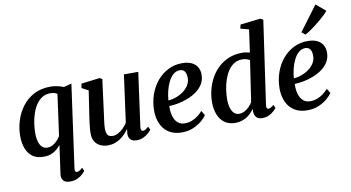

<svg xmlns="http://www.w3.org/2000/svg" viewBox="-98 -1108 2949 1615"><g transform="rotate(-10 1376.0 -300.0)"><path d="M435.5 154Q433.5 167.5 437.8 176.2Q442 185 453 185Q461.5 185 473.5 178.2Q485.5 171.5 500 157.5L513 186.5Q507.5 194.5 490.8 211Q474 227.5 447 241Q420 254.5 382 254.5Q339 254.5 323 233Q307 211.5 311.5 179.5L345.5 -64.5Q329 -44 308.8 -26.8Q288.5 -9.5 261.8 0.5Q235 10.5 197.5 10.5Q140.5 10.5 104 -16.2Q67.5 -43 50.2 -89.5Q33 -136 33 -194.5Q33 -260.5 53 -325.2Q73 -390 113 -443.2Q153 -496.5 213.8 -528.5Q274.5 -560.5 355.5 -560.5Q384.5 -560.5 415.8 -553.5Q447 -546.5 468 -537.5L534 -555.5ZM403.5 -490Q391.5 -498.5 376.5 -502.2Q361.5 -506 345.5 -506Q305.5 -506 275 -487Q244.5 -468 223 -435.5Q201.5 -403 188 -362.8Q174.5 -322.5 168.2 -279.5Q162 -236.5 162 -197Q162 -152 171.8 -121.2Q181.5 -90.5 199.5 -75Q217.5 -59.5 241 -59.5Q266 -59.5 287.2 -70.8Q308.5 -82 325.8 -100.2Q343 -118.5 355 -138Z M748 10.5Q715 10.5 686.2 -1.8Q657.5 -14 639 -41.2Q620.5 -68.5 620 -114.5Q620 -131.5 621.8 -152.8Q623.5 -174 626.5 -197.5Q629.5 -221 632.8 -244.8Q636 -268.5 639.5 -289.5L667.5 -473.5L611 -503.5L617.5 -540L775 -559.5L797 -548L763 -288Q760.5 -267 757.5 -245.5Q754.5 -224 751.8 -203.5Q749 -183 747.2 -165.2Q745.5 -147.5 745.5 -134Q745.5 -106.5 751.8 -90.5Q758 -74.5 770.2 -67.8Q782.5 -61 801 -61Q824.5 -61 848 -74Q871.5 -87 892.2 -107.2Q913 -127.5 927.5 -150.5L982.5 -554.5H1105L1042 -95Q1039.5 -76.5 1044.5 -67.8Q1049.5 -59 1059 -59Q1068 -59 1078.8 -65Q1089.5 -71 1107 -86L1120 -58Q1114 -49 1096.8 -32.8Q1079.5 -16.5 1053.5 -3.2Q1027.5 10 994.5 10Q959.5 10 942.5 -6Q925.5 -22 924.5 -48.5Q924 -51.5 924.2 -56.8Q924.5 -62 925.2 -68.8Q926 -75.5 927 -82.5Q928 -89.5 928.5 -95.5L927 -96Q913 -76.5 895.2 -57.5Q877.5 -38.5 855.2 -23.2Q833 -8 806.2 1.2Q779.5 10.5 748 10.5Z M1594 -98.5Q1580.5 -78 1550.8 -52.2Q1521 -26.5 1477.8 -7.8Q1434.5 11 1379.5 11Q1325 11 1286.8 -7.8Q1248.5 -26.5 1224.8 -58Q1201 -89.5 1190.2 -128.8Q1179.5 -168 1179.5 -209.5Q1180 -283 1202.5 -347Q1225 -411 1265.5 -459.2Q1306 -507.5 1360.5 -535Q1415 -562.5 1479 -562.5Q1529.5 -562.5 1561.5 -546.8Q1593.5 -531 1609.2 -504Q1625 -477 1625.5 -443Q1626 -396 1605 -360.8Q1584 -325.5 1549 -300.2Q1514 -275 1472 -258.8Q1430 -242.5 1388 -234.5Q1346 -226.5 1312 -226Q1310.5 -192 1315.8 -162Q1321 -132 1333.8 -109Q1346.5 -86 1367 -73Q1387.5 -60 1416 -60Q1449 -60 1477 -70.8Q1505 -81.5 1528.5 -99.5Q1552 -117.5 1570.5 -138.5ZM1451.5 -507.5Q1419 -507.5 1394.2 -485.5Q1369.5 -463.5 1352.2 -428.2Q1335 -393 1325.2 -352.2Q1315.5 -311.5 1313 -273.5Q1337 -275 1364 -282.8Q1391 -290.5 1416.5 -304.2Q1442 -318 1462.5 -337.5Q1483 -357 1494.8 -381.8Q1506.5 -406.5 1506 -436Q1505 -472 1491 -489.8Q1477 -507.5 1451.5 -507.5Z M2115 -95Q2112.5 -77.5 2116 -68.2Q2119.5 -59 2129.5 -59Q2138.5 -59 2149.2 -64.2Q2160 -69.5 2176 -83L2189 -55Q2183 -47 2166.8 -31.5Q2150.5 -16 2125.2 -3Q2100 10 2067 10Q2032.5 10 2016 -7.8Q1999.5 -25.5 1998 -59L1998.5 -81Q1984.5 -59 1961.2 -38Q1938 -17 1906.2 -3.5Q1874.5 10 1835.5 10Q1779.5 10 1743.2 -17.2Q1707 -44.5 1689.2 -90.8Q1671.5 -137 1671.5 -194.5Q1671.5 -246.5 1684.5 -299Q1697.5 -351.5 1723.2 -398.5Q1749 -445.5 1787.8 -482Q1826.5 -518.5 1878 -539.8Q1929.5 -561 1993.5 -561Q2009 -561 2026 -558.2Q2043 -555.5 2058 -551.5L2085 -744.5L2013.5 -763.5L2021.5 -797L2194 -817L2217 -804ZM2048 -488Q2035.5 -497 2018.8 -501.5Q2002 -506 1983.5 -506Q1943.5 -506 1913.2 -486.8Q1883 -467.5 1861.8 -435Q1840.5 -402.5 1827 -362.2Q1813.5 -322 1807.2 -279.2Q1801 -236.5 1801 -197.5Q1801 -154.5 1810.5 -123.5Q1820 -92.5 1837.8 -76Q1855.5 -59.5 1880 -59.5Q1905 -59.5 1927.2 -71.5Q1949.5 -83.5 1967.5 -102Q1985.5 -120.5 1996 -139.5Z M2665.5 -98.5Q2652 -78 2622.2 -52.2Q2592.5 -26.5 2549.2 -7.8Q2506 11 2451 11Q2396.5 11 2358.2 -7.8Q2320 -26.5 2296.2 -58Q2272.5 -89.5 2261.8 -128.8Q2251 -168 2251 -209.5Q2251.5 -283 2274 -347Q2296.5 -411 2337 -459.2Q2377.5 -507.5 2432 -535Q2486.5 -562.5 2550.5 -562.5Q2601 -562.5 2633 -546.8Q2665 -531 2680.8 -504Q2696.5 -477 2697 -443Q2697.5 -396 2676.5 -360.8Q2655.5 -325.5 2620.5 -300.2Q2585.5 -275 2543.5 -258.8Q2501.5 -242.5 2459.5 -234.5Q2417.5 -226.5 2383.5 -226Q2382 -192 2387.2 -162Q2392.5 -132 2405.2 -109Q2418 -86 2438.5 -73Q2459 -60 2487.5 -60Q2520.5 -60 2548.5 -70.8Q2576.5 -81.5 2600 -99.5Q2623.5 -117.5 2642 -138.5ZM2523 -507.5Q2490.5 -507.5 2465.8 -485.5Q2441 -463.5 2423.8 -428.2Q2406.5 -393 2396.8 -352.2Q2387 -311.5 2384.5 -273.5Q2408.5 -275 2435.5 -282.8Q2462.5 -290.5 2488 -304.2Q2513.5 -318 2534 -337.5Q2554.5 -357 2566.2 -381.8Q2578 -406.5 2577.5 -436Q2576.5 -472 2562.5 -489.8Q2548.5 -507.5 2523 -507.5ZM2514 -643.5 2671 -854 2751.5 -786.5Q2745 -775.5 2727.5 -758.2Q2710 -741 2686.2 -720.5Q2662.5 -700 2636.5 -680Q2610.5 -660 2586.5 -643.8Q2562.5 -627.5 2544.5 -619Z"/></g></svg>

Font: Merriweather 36pt SemiBold
Style: Italic
Weight: 600
Italic angle: -7.8°
Version: Version 2.101